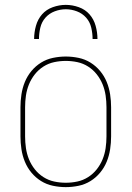

<svg xmlns="http://www.w3.org/2000/svg" viewBox="-20 -760 540 788"><path d="M250 8Q224 8 197.5 2.5Q171 -3 148.5 -17Q126 -31 109 -51.5Q92 -72 82 -96.5Q72 -121 68 -147.5Q64 -174 64 -200V-320Q64 -346 68 -372.5Q72 -399 82 -423.5Q92 -448 109 -468.5Q126 -489 148.5 -503Q171 -517 197.5 -522.5Q224 -528 250 -528Q276 -528 302.5 -522.5Q329 -517 351.5 -503Q374 -489 391 -468.5Q408 -448 418 -423.5Q428 -399 432 -372.5Q436 -346 436 -320V-200Q436 -174 432 -147.5Q428 -121 418 -96.5Q408 -72 391 -51.5Q374 -31 351.5 -17Q329 -3 302.5 2.5Q276 8 250 8ZM250 -10Q274 -10 297.5 -15Q321 -20 341.5 -33Q362 -46 377 -65Q392 -84 401 -106Q410 -128 413.5 -152Q417 -176 417 -200V-320Q417 -344 413.5 -368Q410 -392 401 -414Q392 -436 377 -455Q362 -474 341.5 -487Q321 -500 297.5 -505Q274 -510 250 -510Q226 -510 202.5 -505Q179 -500 158.5 -487Q138 -474 123 -455Q108 -436 99 -414Q90 -392 86.5 -368Q83 -344 83 -320V-200Q83 -176 86.5 -152Q90 -128 99 -106Q108 -84 123 -65Q138 -46 158.5 -33Q179 -20 202.5 -15Q226 -10 250 -10ZM120 -600Q120 -627 127.5 -654Q135 -681 152.5 -701Q170 -721 196.5 -730.5Q223 -740 250 -740Q277 -740 303.5 -730.5Q330 -721 347.5 -701Q365 -681 372.5 -654Q380 -627 380 -600H360Q360 -623 354.5 -646.5Q349 -670 333.5 -687.5Q318 -705 295.5 -713.5Q273 -722 250 -722Q227 -722 204.5 -713.5Q182 -705 166.5 -687.5Q151 -670 145.5 -646.5Q140 -623 140 -600Z"/></svg>

Font: Iosevka Thin
Style: Regular
Weight: 100
Monospace: yes
Designer: Belleve Invis
Foundry: Belleve Invis
Version: Version 32.5.0; ttfautohint (v1.8.4)